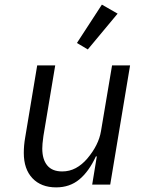

<svg xmlns="http://www.w3.org/2000/svg" viewBox="-20 -799 640 831"><path d="M399 -122H395Q365 -57 323.5 -22.5Q282 12 223 12Q158 12 120.5 -27.5Q83 -67 83 -137Q83 -170 89 -204L141 -516H219L168 -211L167 -203Q163 -175 163 -156Q163 -109 184.5 -83Q206 -57 249 -57Q281 -57 308 -71.5Q335 -86 358 -113Q407 -171 417 -231L465 -516H543L457 0H379ZM360 -585 313 -613 421 -779 489 -740Z"/></svg>

Font: iA Writer Mono V
Style: Regular
Weight: 400
Italic angle: -9.5°
Designer: Mike Abbink, Paul van der Laan, Pieter van Rosmalen
Foundry: Bold Monday
Version: Version 2.000